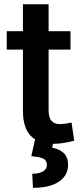

<svg xmlns="http://www.w3.org/2000/svg" viewBox="-20 -677 398 916"><path d="M231.9 9.3Q164.6 9.3 127 -28.6Q89.4 -66.4 89.4 -149.4V-440.4H12.2V-528.3H89.4V-656.7H211.9V-528.3H316.4V-440.4H211.9V-149.4Q211.9 -115.7 225.8 -100.3Q239.7 -85 263.7 -85Q277.3 -85 294.2 -87.4Q311 -89.8 321.3 -92.3L334 -5.9Q312.5 0.5 284.9 4.9Q257.3 9.3 231.9 9.3ZM137.2 219.2 133.8 151.9Q165.5 151.9 184.6 141.4Q203.6 130.9 203.6 109.9Q203.6 87.9 186.3 79.6Q168.9 71.3 129.4 68.4L147 -11.7H237.3L229 27.8Q261.7 33.2 283.2 52.5Q304.7 71.8 304.7 110.4Q304.7 159.7 261.2 189.5Q217.8 219.2 137.2 219.2Z"/></svg>

Font: Roboto Slab LO Medium
Style: Regular
Weight: 500
Designer: Google
Version: Version 2.000